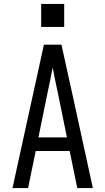

<svg xmlns="http://www.w3.org/2000/svg" viewBox="-20 -964 540 984"><path d="M44 0 205 -735H295L349 -490L456 0H376L337 -190H163L124 0ZM323 -260 276 -490Q269 -522 262.5 -554Q256 -586 250 -618Q244 -586 237.5 -554Q231 -522 224 -490L177 -260ZM191 -826V-944H309V-826Z"/></svg>

Font: Iosevka Fuck
Style: Regular
Weight: 400
Monospace: yes
Designer: Belleve Invis
Foundry: Belleve Invis
Version: Version 28.0.7; ttfautohint (v1.8.3)